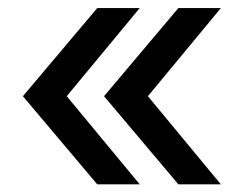

<svg xmlns="http://www.w3.org/2000/svg" viewBox="-20 -534 603 483"><path d="M224.6 -70.3 37.6 -292 224.6 -513.7H331.5L147.9 -292L331.5 -70.3ZM428.7 -70.3 241.7 -292 428.7 -513.7H535.6L352.1 -292L535.6 -70.3Z"/></svg>

Font: Inter Cardless Tabular
Style: Regular
Weight: 400
Designer: Rasmus Andersson
Foundry: rsms
Version: Version 4.000;git-4fc901f